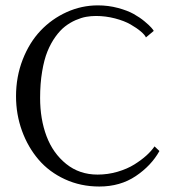

<svg xmlns="http://www.w3.org/2000/svg" viewBox="-20 -678 639 708"><path d="M567.9 -121.1Q537.6 -66.9 480.5 -28.6Q423.3 9.8 346.2 9.8Q277.3 9.8 219.2 -17.1Q161.1 -43.9 122.1 -89.6Q83 -135.3 61 -195.8Q39.1 -256.3 39.1 -323.2Q39.1 -395 63.7 -458.3Q88.4 -521.5 129.6 -564.9Q170.9 -608.4 225.8 -633.3Q280.8 -658.2 340.8 -658.2Q379.4 -658.2 414.8 -648.7Q450.2 -639.2 472.9 -626.5Q495.6 -613.8 513.2 -599.1Q530.8 -584.5 538.3 -575.7Q545.9 -566.9 546.9 -564L518.1 -540Q514.6 -548.8 499.5 -561.8Q484.4 -574.7 461.4 -587.9Q438.5 -601.1 404.1 -610.1Q369.6 -619.1 334 -619.1Q315.9 -619.1 297.9 -616Q279.8 -612.8 259 -603.8Q238.3 -594.7 220 -580.6Q201.7 -566.4 184.6 -542.7Q167.5 -519 155 -488.5Q142.6 -458 135.3 -413.8Q127.9 -369.6 127.9 -316.9Q127.9 -238.8 151.6 -175.8Q175.3 -112.8 224.1 -73.5Q272.9 -34.2 339.8 -34.2Q377.9 -34.2 413.6 -44.7Q449.2 -55.2 475.3 -71.5Q501.5 -87.9 520 -104.7Q538.6 -121.6 549.8 -138.2Z"/></svg>

Font: Linux Biolinum
Style: Regular
Weight: 400
Designer: Philipp H. Poll
Foundry: Philipp H. Poll
Version: Version 0.6.4